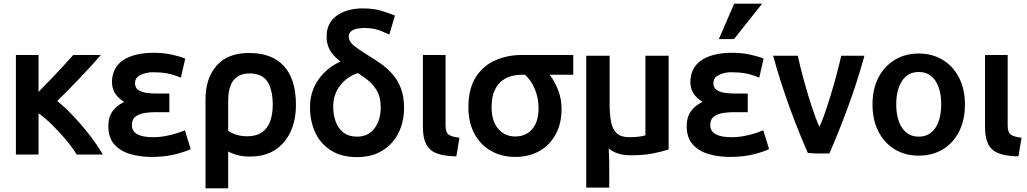

<svg xmlns="http://www.w3.org/2000/svg" viewBox="-20 -834 5622 1051"><path d="M191 12V-214Q226 -189 264 -152Q302 -115 338 -72.5Q374 -30 400 12H543Q514 -38 472 -92.5Q430 -147 383 -197Q336 -247 293 -281Q316 -303 347.5 -335Q379 -367 413 -402.5Q447 -438 478.5 -472.5Q510 -507 532 -533H381Q362 -511 329 -475.5Q296 -440 259.5 -401.5Q223 -363 191 -331V-533H67V12Z M817 -83Q762 -83 732 -99Q702 -115 702 -149Q702 -182 723.5 -197Q745 -212 775 -216Q805 -220 828 -220H907V-322H832Q814 -322 787 -325Q760 -328 739.5 -340Q719 -352 719 -379Q719 -406 741.5 -419.5Q764 -433 795 -437Q805 -439 815.5 -438.5Q826 -438 837 -438Q881 -437 914.5 -428Q948 -419 970 -409L994 -513Q973 -523 925 -534Q877 -545 822 -545Q722 -545 662 -509.5Q602 -474 594 -403Q591 -381 596 -358Q602 -330 619.5 -310Q637 -290 660 -276Q619 -257 596 -225Q573 -193 573 -143Q573 -81 605.5 -44Q638 -7 692 9Q746 25 809 25Q886 25 944 9.5Q1002 -6 1024 -18L992 -121Q979 -115 952 -106Q925 -97 890 -90Q855 -83 817 -83Z M1348 23Q1430 23 1486 -13.5Q1542 -50 1571 -114Q1600 -178 1600 -260Q1600 -399 1535 -471.5Q1470 -544 1343 -544Q1226 -544 1165.5 -474.5Q1105 -405 1105 -291V197H1229V-5Q1246 5 1276.5 14Q1307 23 1348 23ZM1229 -280Q1229 -360 1259.5 -396Q1290 -432 1345 -432Q1416 -432 1444.5 -386.5Q1473 -341 1473 -260Q1473 -211 1459.5 -172Q1446 -133 1415 -110.5Q1384 -88 1333 -88Q1273 -88 1229 -118Z M1939 -434Q1966 -417 1995 -394Q2024 -371 2044 -336Q2064 -301 2064 -246Q2064 -178 2030.5 -132Q1997 -86 1934 -86Q1889 -86 1860 -108.5Q1831 -131 1817.5 -168.5Q1804 -206 1804 -250Q1804 -317 1841.5 -365.5Q1879 -414 1939 -434ZM1844 -497Q1771 -465 1724 -399.5Q1677 -334 1677 -247Q1677 -170 1706 -108Q1735 -46 1792.5 -10Q1850 26 1934 26Q2000 26 2048.5 3.5Q2097 -19 2129 -57Q2161 -95 2176.5 -143Q2192 -191 2192 -242Q2192 -305 2174.5 -350.5Q2157 -396 2127.5 -429Q2098 -462 2062.5 -487Q2027 -512 1990 -534Q1935 -568 1912 -588.5Q1889 -609 1889 -633Q1889 -667 1934 -677Q1947 -679 1962.5 -680.5Q1978 -682 1994 -680Q2033 -678 2063 -665.5Q2093 -653 2111 -645L2142 -749Q2115 -760 2071 -774Q2027 -788 1966 -788Q1885 -788 1831 -753.5Q1777 -719 1769 -656Q1768 -641 1768 -627.5Q1768 -614 1771 -600Q1777 -570 1795.5 -545Q1814 -520 1844 -497Z M2495 -80Q2452 -85 2435.5 -97.5Q2419 -110 2419 -147V-533H2295V-178V-139Q2295 -81 2312 -46Q2329 -11 2369.5 5Q2410 21 2478 22Z M3054 -238Q3054 -294 3034.5 -342.5Q3015 -391 2989 -425H3118V-533H2835Q2757 -533 2690.5 -503.5Q2624 -474 2584 -411Q2544 -348 2544 -247Q2544 -163 2577 -102Q2610 -41 2668 -8Q2726 25 2800 25Q2876 25 2933 -7.5Q2990 -40 3022 -99Q3054 -158 3054 -238ZM2928 -241Q2928 -169 2894 -128Q2860 -87 2800 -87Q2743 -87 2707 -129Q2671 -171 2671 -247Q2671 -303 2687 -338Q2703 -373 2728 -392Q2753 -411 2781 -418Q2809 -425 2832 -425H2854Q2888 -394 2908 -345.5Q2928 -297 2928 -241Z M3435 16Q3503 16 3553.5 6Q3604 -4 3640 -16V-529H3513V-93Q3503 -90 3481.5 -86.5Q3460 -83 3425 -83Q3379 -83 3356 -104.5Q3333 -126 3325 -167Q3317 -208 3317 -265V-529H3189V193H3315V94Q3315 66 3314.5 36Q3314 6 3312 -22Q3332 -4 3362 6Q3392 16 3435 16Z M3983 -83Q3928 -83 3898 -99Q3868 -115 3868 -149Q3868 -182 3889.5 -197Q3911 -212 3941 -216Q3971 -220 3994 -220H4073V-322H3998Q3980 -322 3953 -325Q3926 -328 3905.5 -340Q3885 -352 3885 -379Q3885 -406 3907.5 -419.5Q3930 -433 3961 -437Q3971 -439 3981.5 -438.5Q3992 -438 4003 -438Q4047 -437 4080.5 -428Q4114 -419 4136 -409L4160 -513Q4139 -523 4091 -534Q4043 -545 3988 -545Q3888 -545 3828 -509.5Q3768 -474 3760 -403Q3757 -381 3762 -358Q3768 -330 3785.5 -310Q3803 -290 3826 -276Q3785 -257 3762 -225Q3739 -193 3739 -143Q3739 -81 3771.5 -44Q3804 -7 3858 9Q3912 25 3975 25Q4052 25 4110 9.5Q4168 -6 4190 -18L4158 -121Q4145 -115 4118 -106Q4091 -97 4056 -90Q4021 -83 3983 -83ZM3998 -620 4152 -814H3999L3915 -620Z M4465 -139Q4445 -185 4423 -252Q4401 -319 4381 -392Q4361 -465 4347 -529H4212Q4253 -381 4302.5 -245.5Q4352 -110 4402 3Q4407 4 4422 4.5Q4437 5 4442 6H4520Q4570 -108 4620.5 -244.5Q4671 -381 4712 -529H4585Q4574 -481 4559 -424.5Q4544 -368 4527 -312.5Q4510 -257 4494 -211Q4478 -165 4465 -139Z M5262 -262Q5262 -346 5230 -408.5Q5198 -471 5141 -506Q5084 -541 5009 -541Q4935 -541 4877.5 -506Q4820 -471 4788 -408.5Q4756 -346 4756 -262Q4756 -178 4788 -115Q4820 -52 4877 -17Q4934 18 5009 18Q5085 18 5142 -17Q5199 -52 5230.5 -115Q5262 -178 5262 -262ZM5132 -263Q5132 -181 5100 -133.5Q5068 -86 5009 -86Q4951 -86 4918.5 -133.5Q4886 -181 4886 -263Q4886 -344 4918.5 -392Q4951 -440 5009 -440Q5068 -440 5100 -392.5Q5132 -345 5132 -263Z M5572 -80Q5529 -85 5512.5 -97.5Q5496 -110 5496 -147V-533H5372V-178V-139Q5372 -81 5389 -46Q5406 -11 5446.5 5Q5487 21 5555 22Z"/></svg>

Font: Repo DemiBold
Style: Regular
Weight: 600
Designer: Stefan Peev
Foundry: Context Ltd
Version: Version 1.502